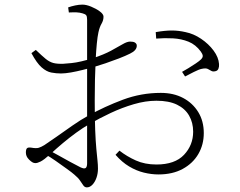

<svg xmlns="http://www.w3.org/2000/svg" viewBox="-20 -782 1040 831"><path d="M278 -728 275 -750Q289 -755 305.5 -758.5Q322 -762 337 -762Q353 -762 374 -753.5Q395 -745 411.5 -733Q428 -721 428 -710Q428 -694 419.5 -679.5Q411 -665 406 -642Q402 -624 399 -593Q396 -562 394 -522Q392 -482 391 -437Q390 -392 390 -346Q390 -269 392 -219Q394 -169 397 -137.5Q400 -106 402 -87Q404 -68 404 -52Q404 -31 397.5 -12.5Q391 6 380 17.5Q369 29 356 29Q347 29 341 21Q335 13 327 0.5Q319 -12 302 -26Q292 -35 269 -51.5Q246 -68 220.5 -86Q195 -104 174 -115L188 -134Q207 -124 232 -110Q257 -96 282.5 -82Q308 -68 328 -58Q345 -50 351 -55Q357 -60 357 -75Q357 -110 357 -170.5Q357 -231 357 -327Q357 -374 357 -431Q357 -488 357 -542.5Q357 -597 357 -639Q357 -681 357 -697Q357 -711 353 -716Q349 -721 338 -724Q325 -728 311 -728.5Q297 -729 278 -728ZM135 -566Q162 -540 178 -527Q194 -514 210.5 -509.5Q227 -505 254 -506Q270 -507 289.5 -509Q309 -511 332.5 -516.5Q356 -522 382 -530Q430 -546 460.5 -562.5Q491 -579 510.5 -590.5Q530 -602 543 -602Q550 -602 555.5 -601Q561 -600 564.5 -597.5Q568 -595 570 -592Q572 -589 572 -584Q572 -564 543 -550Q523 -540 494.5 -529Q466 -518 436.5 -508Q407 -498 383 -491Q364 -486 338.5 -479.5Q313 -473 287.5 -468.5Q262 -464 244 -464Q223 -464 202 -468Q181 -472 160 -490.5Q139 -509 116 -552ZM172 -154Q192 -167 224.5 -190Q257 -213 293.5 -238.5Q330 -264 363 -282Q433 -321 512 -350.5Q591 -380 676 -380Q731 -380 772.5 -358Q814 -336 838 -297Q862 -258 862 -206Q862 -156 838.5 -115.5Q815 -75 771 -51Q727 -27 666 -27Q635 -27 602.5 -35Q570 -43 539 -61.5Q508 -80 480 -112L497 -130Q529 -105 568 -87.5Q607 -70 657 -70Q737 -70 776.5 -112Q816 -154 816 -212Q816 -251 798.5 -281.5Q781 -312 746 -329Q711 -346 657 -346Q610 -346 559 -331Q508 -316 459 -293Q410 -270 367 -245Q339 -229 309.5 -207.5Q280 -186 252 -162.5Q224 -139 198 -115Q170 -90 156 -83Q142 -76 133 -76Q126 -76 119.5 -80Q113 -84 106 -91Q98 -99 95 -106.5Q92 -114 92 -122Q92 -135 96.5 -140Q101 -145 115 -143Q137 -139 148 -142.5Q159 -146 172 -154ZM656 -615 654 -643Q694 -650 723.5 -650Q753 -650 783 -643Q818 -636 850.5 -614Q883 -592 904.5 -563Q926 -534 928 -505Q929 -494 925.5 -485Q922 -476 913 -474Q902 -471 895 -475Q888 -479 879.5 -483.5Q871 -488 853 -484Q842 -482 819 -470.5Q796 -459 781 -451L768 -471Q779 -477 795.5 -487Q812 -497 827.5 -507.5Q843 -518 850 -525Q858 -533 857.5 -540.5Q857 -548 849 -559Q827 -589 796 -601.5Q765 -614 729 -616Q693 -618 656 -615Z"/></svg>

Font: Source Han Serif JP VF
Style: Regular
Weight: 250
Designer: Ryoko NISHIZUKA 西塚涼子 (kana & ideographs); Frank Grießhammer (Latin, Greek & Cyrillic); Wenlong ZHANG 张文龙 (bopomofo); San
Foundry: Adobe
Version: Version 2.001;hotconv 1.1.0;makeotfexe 2.6.0